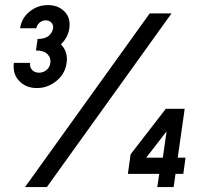

<svg xmlns="http://www.w3.org/2000/svg" viewBox="-20 -754 894 774"><path d="M129 -399Q85 -399 57.5 -427.5Q30 -456 36 -500.5H101.5Q99 -483 109.5 -472Q120 -461 137.5 -461Q154.5 -461 167.8 -472Q181 -483 183 -500.5Q186 -520.5 171.5 -535.5Q157 -550.5 125 -550.5L131.5 -597Q162 -597 176.8 -610Q191.5 -623 194 -640Q196 -653.5 187.2 -662.8Q178.5 -672 164.5 -672Q151 -672 139.8 -662.8Q128.5 -653.5 126.5 -640H61Q67 -681.5 99.5 -707.5Q132 -733.5 173 -733.5Q214.5 -733.5 240 -707.5Q265.5 -681.5 259.5 -640Q257 -621 247.5 -603.8Q238 -586.5 225.5 -575.5Q255 -545 248.5 -500.5Q242.5 -456 207.2 -427.5Q172 -399 129 -399ZM81 0 583.5 -700H671.5L169 0ZM614 0 622 -53H495.5L506.5 -132L648.5 -315.5H724.5L696.5 -118.5H728L719 -53H687.5L680 0ZM569.5 -118.5H636.5L651.5 -224.5Z"/></svg>

Font: Urbanist SemiBold
Style: Italic
Weight: 600
Italic angle: -8°
Designer: Corey Hu
Foundry: Corey Hu
Version: Version 1.321; ttfautohint (v1.8.4.7-5d5b)